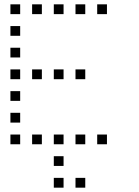

<svg xmlns="http://www.w3.org/2000/svg" viewBox="-20 -693 640 885"><path d="M29 -673Q28 -673 28 -673Q28 -673 28 -672V-629Q28 -628 28 -628Q28 -628 29 -628H72Q73 -628 73 -628Q73 -628 73 -629V-672Q73 -673 73 -673Q73 -673 72 -673ZM129 -673Q128 -673 128 -673Q128 -673 128 -672V-629Q128 -628 128 -628Q128 -628 129 -628H172Q173 -628 173 -628Q173 -628 173 -629V-672Q173 -673 173 -673Q173 -673 172 -673ZM229 -673Q228 -673 228 -673Q228 -673 228 -672V-629Q228 -628 228 -628Q228 -628 229 -628H272Q273 -628 273 -628Q273 -628 273 -629V-672Q273 -673 273 -673Q273 -673 272 -673ZM329 -673Q328 -673 328 -673Q328 -673 328 -672V-629Q328 -628 328 -628Q328 -628 329 -628H372Q373 -628 373 -628Q373 -628 373 -629V-672Q373 -673 373 -673Q373 -673 372 -673ZM429 -673Q428 -673 428 -673Q428 -673 428 -672V-629Q428 -628 428 -628Q428 -628 429 -628H472Q473 -628 473 -628Q473 -628 473 -629V-672Q473 -673 473 -673Q473 -673 472 -673ZM29 -573Q28 -573 28 -573Q28 -573 28 -572V-529Q28 -528 28 -528Q28 -528 29 -528H72Q73 -528 73 -528Q73 -528 73 -529V-572Q73 -573 73 -573Q73 -573 72 -573ZM29 -473Q28 -473 28 -473Q28 -473 28 -472V-429Q28 -428 28 -428Q28 -428 29 -428H72Q73 -428 73 -428Q73 -428 73 -429V-472Q73 -473 73 -473Q73 -473 72 -473ZM29 -373Q28 -373 28 -373Q28 -373 28 -372V-329Q28 -328 28 -328Q28 -328 29 -328H72Q73 -328 73 -328Q73 -328 73 -329V-372Q73 -373 73 -373Q73 -373 72 -373ZM129 -373Q128 -373 128 -373Q128 -373 128 -372V-329Q128 -328 128 -328Q128 -328 129 -328H172Q173 -328 173 -328Q173 -328 173 -329V-372Q173 -373 173 -373Q173 -373 172 -373ZM229 -373Q228 -373 228 -373Q228 -373 228 -372V-329Q228 -328 228 -328Q228 -328 229 -328H272Q273 -328 273 -328Q273 -328 273 -329V-372Q273 -373 273 -373Q273 -373 272 -373ZM329 -373Q328 -373 328 -373Q328 -373 328 -372V-329Q328 -328 328 -328Q328 -328 329 -328H372Q373 -328 373 -328Q373 -328 373 -329V-372Q373 -373 373 -373Q373 -373 372 -373ZM29 -273Q28 -273 28 -273Q28 -273 28 -272V-229Q28 -228 28 -228Q28 -228 29 -228H72Q73 -228 73 -228Q73 -228 73 -229V-272Q73 -273 73 -273Q73 -273 72 -273ZM29 -173Q28 -173 28 -173Q28 -173 28 -172V-129Q28 -128 28 -128Q28 -128 29 -128H72Q73 -128 73 -128Q73 -128 73 -129V-172Q73 -173 73 -173Q73 -173 72 -173ZM29 -73Q28 -73 28 -73Q28 -73 28 -72V-29Q28 -28 28 -28Q28 -28 29 -28H72Q73 -28 73 -28Q73 -28 73 -29V-72Q73 -73 73 -73Q73 -73 72 -73ZM129 -73Q128 -73 128 -73Q128 -73 128 -72V-29Q128 -28 128 -28Q128 -28 129 -28H172Q173 -28 173 -28Q173 -28 173 -29V-72Q173 -73 173 -73Q173 -73 172 -73ZM229 -73Q228 -73 228 -73Q228 -73 228 -72V-29Q228 -28 228 -28Q228 -28 229 -28H272Q273 -28 273 -28Q273 -28 273 -29V-72Q273 -73 273 -73Q273 -73 272 -73ZM329 -73Q328 -73 328 -73Q328 -73 328 -72V-29Q328 -28 328 -28Q328 -28 329 -28H372Q373 -28 373 -28Q373 -28 373 -29V-72Q373 -73 373 -73Q373 -73 372 -73ZM429 -73Q428 -73 428 -73Q428 -73 428 -72V-29Q428 -28 428 -28Q428 -28 429 -28H472Q473 -28 473 -28Q473 -28 473 -29V-72Q473 -73 473 -73Q473 -73 472 -73ZM229 27Q228 27 228 27Q228 27 228 28V71Q228 72 228 72Q228 72 229 72H272Q273 72 273 72Q273 72 273 71V28Q273 27 273 27Q273 27 272 27ZM229 127Q228 127 228 127Q228 127 228 128V171Q228 172 228 172Q228 172 229 172H272Q273 172 273 172Q273 172 273 171V128Q273 127 273 127Q273 127 272 127ZM329 127Q328 127 328 127Q328 127 328 128V171Q328 172 328 172Q328 172 329 172H372Q373 172 373 172Q373 172 373 171V128Q373 127 373 127Q373 127 372 127Z"/></svg>

Font: Doto Light
Style: Regular
Weight: 300
Monospace: yes
Version: Version 1.000